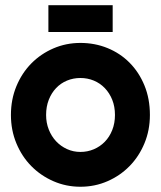

<svg xmlns="http://www.w3.org/2000/svg" viewBox="-20 -708 619 738"><path d="M556.2 -266.1Q556.2 -207.5 535.2 -157Q514.2 -106.4 478 -69.6Q441.9 -32.7 393.3 -11.5Q344.7 9.8 289.1 9.8Q233.9 9.8 185.3 -11.5Q136.7 -32.7 100.3 -69.6Q64 -106.4 43 -157Q22 -207.5 22 -266.1Q22 -325.7 43 -376.5Q64 -427.2 100.3 -464.1Q136.7 -501 185.3 -522Q233.9 -543 289.1 -543Q344.7 -543 393.3 -523.2Q441.9 -503.4 478 -467Q514.2 -430.7 535.2 -379.6Q556.2 -328.6 556.2 -266.1ZM421.9 -266.1Q421.9 -298.3 411.4 -324.5Q400.9 -350.6 382.8 -369.4Q364.7 -388.2 340.6 -398.2Q316.4 -408.2 289.1 -408.2Q261.7 -408.2 237.5 -398.2Q213.4 -388.2 195.6 -369.4Q177.7 -350.6 167.5 -324.5Q157.2 -298.3 157.2 -266.1Q157.2 -235.8 167.5 -210Q177.7 -184.1 195.6 -165Q213.4 -146 237.5 -135Q261.7 -124 289.1 -124Q316.4 -124 340.6 -134.3Q364.7 -144.5 382.8 -163.1Q400.9 -181.6 411.4 -208Q421.9 -234.4 421.9 -266.1ZM166 -585V-688H413.1V-585Z"/></svg>

Font: Righteous
Style: Regular
Weight: 400
Version: Version 1.000